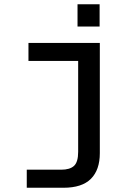

<svg xmlns="http://www.w3.org/2000/svg" viewBox="-20 -734 640 904"><path d="M106 150V65H268Q309 65 328.5 47Q348 29 348 -19V-447H114V-532H450V-13Q450 66 408 108Q366 150 279 150ZM345 -609V-714H449V-609Z"/></svg>

Font: Geist Mono Medium
Style: Regular
Weight: 500
Monospace: yes
Designer: Basement.studio, Andrés Briganti, Mateo Zaragoza
Foundry: Basement.studio, Vercel, Andrés Briganti, Guido Ferreyra, Mateo Zaragoza
Version: Version 1.500; ttfautohint (v1.8.4.7-5d5b)